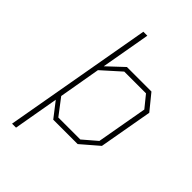

<svg xmlns="http://www.w3.org/2000/svg" viewBox="-269 -837 1124 1124"><g transform="rotate(45 293.0 -275.0)"><path d="M60 187 223 -737H256L202 -430L301 -523H504L583 -426L524 -93L416 0H214L142 -93L93 187ZM226 -30H408L493 -103L549 -419L489 -493H309L194 -390L149 -131Z"/></g></svg>

Font: Tomorrow ExtraLight
Style: Italic
Weight: 275
Italic angle: -10°
Designer: Tony de Marco, Monica Rizzolli
Foundry: Just in Type
Version: Version 2.002